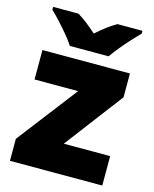

<svg xmlns="http://www.w3.org/2000/svg" viewBox="-115 -843 737 920"><g transform="rotate(15 253.5 -383.0)"><path d="M482 0H24V-109L253 -407H37V-553H471V-435L252 -146H482ZM159 -606Q144 -629 121.5 -656Q99 -683 75.5 -708.5Q52 -734 33 -752V-766H159Q185 -750 206.5 -733Q228 -716 254 -693Q280 -716 303 -733.5Q326 -751 352 -766H476V-752Q459 -735 435.5 -709.5Q412 -684 389.5 -656.5Q367 -629 351 -606Z"/></g></svg>

Font: Noto Kufi Arabic Black
Style: Regular
Weight: 900
Designer: Monotype Design Team, David Williams, Khaled Hosny
Foundry: Google LLC
Version: Version 2.109; ttfautohint (v1.8.4.7-5d5b)